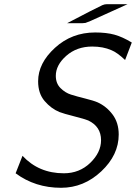

<svg xmlns="http://www.w3.org/2000/svg" viewBox="-20 -870 646 912"><path d="M54.2 -46.9 86.9 -129.9Q164.1 -46.9 283.2 -46.9Q357.4 -46.9 408.7 -96.4Q460 -146 460 -204.1Q460 -269 398.9 -297.9Q382.8 -304.7 332.5 -317.4Q282.2 -330.1 262.2 -337.9Q223.1 -354 192.1 -389.9Q161.1 -425.8 161.1 -483.9Q161.1 -569.8 241 -642.8Q320.8 -715.8 432.1 -715.8Q485.4 -715.8 523.7 -705.3Q562 -694.8 606 -668L574.2 -585Q536.1 -621.1 508.8 -631.8Q469.7 -648.9 418 -648.9Q344.7 -648.9 294.9 -605Q245.1 -561 245.1 -509.8Q245.1 -473.6 267.6 -451.4Q290 -429.2 317.1 -420.7Q344.2 -412.1 384.5 -402.1Q424.8 -392.1 443.8 -383.8Q485.8 -364.7 514.9 -325.9Q543.9 -287.1 543.9 -231Q543.9 -133.8 460.9 -55.9Q377.9 22 270 22Q147 22 54.2 -46.9ZM298.8 -759.8Q345.7 -783.7 404.8 -814.9Q455.6 -840.8 466.3 -845.5Q477.1 -850.1 486.8 -850.1H585.9L411.1 -771L386.2 -761.2L371.1 -759.8Z"/></svg>

Font: CMU Sans Serif
Style: Oblique
Weight: 500
Italic angle: -12°
Version: Version 0.7.0